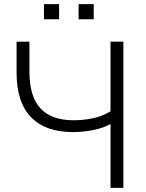

<svg xmlns="http://www.w3.org/2000/svg" viewBox="-20 -906 706 926"><path d="M513 0V-308Q480 -289 430.5 -279Q381 -269 331 -269Q199 -269 129.5 -341Q60 -413 60 -555V-705H122V-561Q122 -440 175.5 -383Q229 -326 334 -326Q382 -326 427.5 -335.5Q473 -345 513 -369V-705H575V0ZM359 -813V-886H432V-813ZM192 -813V-886H265V-813Z"/></svg>

Font: Nunito Sans Light
Style: Regular
Weight: 300
Designer: Vernon Adams
Foundry: Vernon Adams
Version: Version 3.101; ttfautohint (v1.8.4.7-5d5b);gftools[0.9.27]